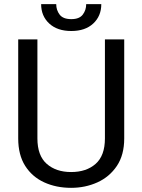

<svg xmlns="http://www.w3.org/2000/svg" viewBox="-20 -902 688 932"><path d="M489.3 -710.9H583V-230Q583 -149.9 547.4 -96.7Q511.7 -43.5 452.9 -16.8Q394 9.8 325.2 9.8Q252.9 9.8 194.6 -16.8Q136.2 -43.5 102.3 -96.7Q68.4 -149.9 68.4 -230V-710.9H161.6V-230Q161.6 -146.5 206.8 -106.7Q252 -66.9 325.2 -66.9Q399.4 -66.9 444.3 -106.7Q489.3 -146.5 489.3 -230ZM398.4 -881.8H471.7Q471.7 -824.2 432.6 -787.8Q393.6 -751.5 326.2 -751.5Q258.3 -751.5 219 -787.8Q179.7 -824.2 179.7 -881.8H252.9Q252.9 -853 269.5 -831.1Q286.1 -809.1 326.2 -809.1Q365.2 -809.1 381.8 -831.1Q398.4 -853 398.4 -881.8Z"/></svg>

Font: Vazirmatn RD FD
Style: Regular
Weight: 400
Designer: Saber Rastikerdar
Foundry: Saber Rastikerdar
Version: Version 33.003